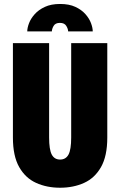

<svg xmlns="http://www.w3.org/2000/svg" viewBox="-20 -912 590 944"><path d="M275.5 11Q210 11 157.5 -12.8Q105 -36.5 74.2 -90.8Q43.5 -145 43.5 -235.5V-700H221.5V-236Q221.5 -176.5 234.5 -152Q247.5 -127.5 275.5 -127.5Q303.5 -127.5 316.8 -152Q330 -176.5 330 -236V-700H507.5V-235.5Q507.5 -145 476.8 -90.8Q446 -36.5 393.5 -12.8Q341 11 275.5 11ZM275.5 -892.5Q320 -892.5 350.5 -878.2Q381 -864 400 -842.5Q419 -821 427.5 -798Q436 -775 436 -757.5H315Q315 -769.5 306 -784.5Q297 -799.5 274.5 -799.5Q252 -799.5 243.5 -784.5Q235 -769.5 235 -757.5H114Q114 -775 122.8 -798Q131.5 -821 150.8 -842.5Q170 -864 200.8 -878.2Q231.5 -892.5 275.5 -892.5Z"/></svg>

Font: Trispace SemiCondensed ExtraBold
Style: Regular
Weight: 800
Width: 4
Designer: Tyler Finck
Foundry: Etcetera Type Company
Version: Version 1.210; ttfautohint (v1.8.3)